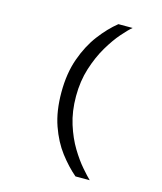

<svg xmlns="http://www.w3.org/2000/svg" viewBox="-123 -802 862 1022"><g transform="rotate(15 308.0 -291.0)"><path d="M390.5 130Q343.4 90 300.2 33.3Q257.1 -23.4 229.7 -101.4Q202.2 -179.5 202.2 -283.8Q202.2 -388 231.2 -469.6Q260.1 -551.2 305.8 -611.6Q351.4 -671.9 401.5 -712H480Q459.6 -695.4 426.7 -657.7Q393.8 -620 360.8 -564.4Q327.9 -508.8 305.3 -437.8Q282.8 -366.9 282.8 -283.8Q282.8 -199.6 304.6 -130.8Q326.4 -62 358.2 -9.6Q390.1 42.9 420.9 78.1Q451.6 113.4 469 130Z"/></g></svg>

Font: Overpass Mono Light
Style: Regular
Weight: 300
Monospace: yes
Designer: Delve Withrington, Dave Bailey
Foundry: Delve Fonts LLC
Version: Version 4.000